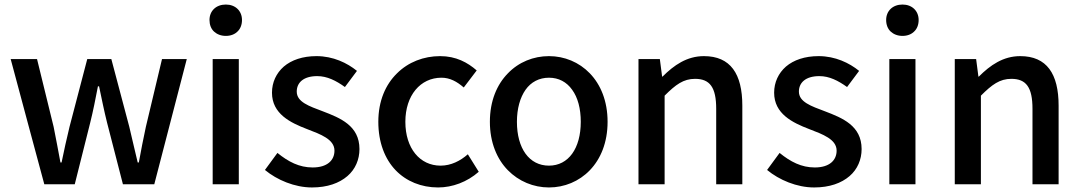

<svg xmlns="http://www.w3.org/2000/svg" viewBox="-20 -811 4759 845"><path d="M101 -275 175 0H309L377 -271C390 -323 400 -374 411 -431H416C428 -374 438 -324 451 -272L521 0H590H659L802 -551H693L622 -253C610 -199 601 -149 591 -96H586C573 -149 562 -199 549 -253L470 -551H364L286 -253C273 -200 262 -149 251 -96H246C236 -149 227 -199 216 -253L143 -551H27Z M1031 -275V-551H916V0H973H1031ZM922 -672C935 -660 953 -653 974 -653C995 -653 1013 -660 1025 -672C1038 -684 1045 -702 1045 -723C1045 -763 1016 -791 974 -791C931 -791 902 -763 902 -723C902 -702 909 -684 922 -672Z M1229 -518C1196 -489 1177 -449 1177 -403C1177 -310 1258 -271 1331 -243C1391 -220 1452 -198 1452 -148C1452 -106 1421 -74 1356 -74C1297 -74 1249 -99 1201 -138L1146 -63C1199 -19 1277 14 1353 14C1421 14 1473 -5 1509 -36C1544 -66 1562 -109 1562 -155C1562 -258 1477 -292 1401 -321C1340 -344 1286 -362 1286 -408C1286 -446 1314 -476 1376 -476C1420 -476 1459 -456 1498 -428L1551 -499C1508 -534 1446 -564 1373 -564C1312 -564 1263 -547 1229 -518Z M1721 -62C1768 -13 1834 14 1908 14C1971 14 2036 -10 2087 -55L2039 -132C2006 -103 1965 -82 1919 -82C1828 -82 1764 -158 1764 -275C1764 -391 1830 -469 1923 -469C1960 -469 1991 -452 2021 -426L2078 -501C2038 -536 1987 -564 1917 -564C1845 -564 1777 -538 1727 -488C1677 -439 1645 -367 1645 -275C1645 -184 1674 -111 1721 -62Z M2215 -62C2263 -13 2328 14 2396 14C2532 14 2654 -92 2654 -275C2654 -458 2532 -564 2396 -564C2328 -564 2263 -538 2215 -488C2167 -439 2136 -367 2136 -275C2136 -184 2167 -111 2215 -62ZM2498 -416C2523 -382 2536 -333 2536 -275C2536 -158 2482 -82 2396 -82C2309 -82 2255 -158 2255 -275C2255 -333 2269 -382 2293 -416C2317 -450 2353 -469 2396 -469C2439 -469 2474 -450 2498 -416Z M2790 -275V0H2847H2905V-390C2954 -439 2988 -464 3039 -464C3104 -464 3132 -427 3132 -332V0H3247V-346C3247 -486 3195 -564 3078 -564C3003 -564 2946 -524 2896 -474H2894L2884 -551H2790Z M3439 -518C3406 -489 3387 -449 3387 -403C3387 -310 3468 -271 3541 -243C3601 -220 3662 -198 3662 -148C3662 -106 3631 -74 3566 -74C3507 -74 3459 -99 3411 -138L3356 -63C3409 -19 3487 14 3563 14C3631 14 3683 -5 3719 -36C3754 -66 3772 -109 3772 -155C3772 -258 3687 -292 3611 -321C3550 -344 3496 -362 3496 -408C3496 -446 3524 -476 3586 -476C3630 -476 3669 -456 3708 -428L3761 -499C3718 -534 3656 -564 3583 -564C3522 -564 3473 -547 3439 -518Z M4009 -275V-551H3894V0H3951H4009ZM3900 -672C3913 -660 3931 -653 3952 -653C3973 -653 3991 -660 4003 -672C4016 -684 4023 -702 4023 -723C4023 -763 3994 -791 3952 -791C3909 -791 3880 -763 3880 -723C3880 -702 3887 -684 3900 -672Z M4182 -275V0H4239H4297V-390C4346 -439 4380 -464 4431 -464C4496 -464 4524 -427 4524 -332V0H4639V-346C4639 -486 4587 -564 4470 -564C4395 -564 4338 -524 4288 -474H4286L4276 -551H4182Z"/></svg>

Font: GenSekiGothic2 TW M
Style: Regular
Weight: 500
Version: Version 2.100;PS 2.1;hotconv 16.6.51;makeotf.lib2.5.65220 DE